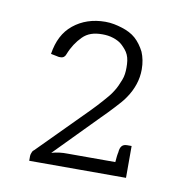

<svg xmlns="http://www.w3.org/2000/svg" viewBox="-52 -862 448 463"><g transform="rotate(10 172.0 -631.0)"><path d="M274 -528C262 -528 257 -521 256 -507C256 -506 255 -504 255 -502C255 -500 254 -498 254 -494C254 -490 253 -486 253 -483H136C129 -483 123 -483 116 -482C109 -481 103 -480 97 -478L200 -583C210 -593 220 -603 229 -613C238 -623 247 -632 254 -643C261 -653 267 -665 271 -677C275 -689 277 -701 277 -714C277 -730 274 -744 269 -756C263 -768 255 -779 246 -787C237 -795 225 -801 212 -805C199 -809 186 -812 171 -812C140 -812 114 -803 93 -786C72 -769 60 -745 55 -713L70 -710C71 -710 73 -709 75 -709H79C86 -709 90 -713 92 -719C99 -737 109 -752 121 -764C133 -776 148 -781 169 -781C178 -781 187 -780 196 -777C205 -774 213 -770 219 -764C225 -758 231 -752 235 -743C239 -734 240 -724 240 -712C240 -701 239 -691 235 -681C231 -671 227 -661 221 -652C215 -642 207 -633 199 -624C191 -615 182 -605 173 -596L55 -477C52 -475 51 -473 50 -470C49 -467 48 -465 48 -462V-450H251H285V-471V-528Z"/></g></svg>

Font: SVN-Aleo
Style: Light
Weight: 300
Designer: Alessio Laiso
Version: Version 1.2.2